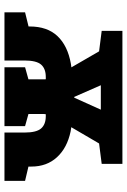

<svg xmlns="http://www.w3.org/2000/svg" viewBox="126 -694 568 860"><g transform="rotate(90 410.0 -264.0)"><path d="M35.2 0V-92.3L98.6 -107.9V-112.8Q98.6 -191.9 141.8 -237.5Q185.1 -283.2 265.1 -297.4Q275.4 -299.3 281.7 -299.8L210 -423.8L118.2 -435.5V-528.3H713.9V-435.5L622.6 -423.8L549.8 -299.3Q552.7 -298.8 557.1 -298.1Q561.5 -297.4 568.4 -296.4Q642.6 -280.8 684.3 -235.1Q726.1 -189.5 726.1 -120.6V-107.4L790 -92.3V0H573.7V-89.8Q573.7 -143.1 555.4 -164.1Q537.1 -185.1 500 -185.1H491.7L490.7 -177.7V-107.4L544.9 -92.3V0H281.2V-92.3L335.4 -107.4V-179.7L335 -185.1H325.2Q287.6 -185.1 269.3 -164.1Q251 -143.1 251 -89.8V0ZM414.1 -312.5H417.5L471.2 -431.6H361.8Z"/></g></svg>

Font: Roboto Slab ExtraBold
Style: Regular
Weight: 800
Designer: Google
Version: Version 2.001; ttfautohint (v1.8.3)